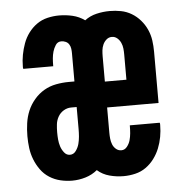

<svg xmlns="http://www.w3.org/2000/svg" viewBox="-44 -570 588 621"><g transform="rotate(-5 250.0 -260.0)"><path d="M166 8Q147 8 128 3.5Q109 -1 92.5 -11.5Q76 -22 64.5 -38Q53 -54 46 -72Q39 -90 36.5 -109Q34 -128 34 -148Q34 -169 37 -190Q40 -211 48 -230Q56 -249 70 -265.5Q84 -282 102 -292.5Q120 -303 141 -307Q162 -311 183 -311H201V-403Q201 -410 200 -417.5Q199 -425 195 -431.5Q191 -438 184 -441Q177 -444 170 -444Q158 -444 151.5 -434Q145 -424 142 -413.5Q139 -403 138 -392Q137 -381 137 -369V-366H40Q39 -368 39 -370Q39 -372 39 -374Q39 -393 42.5 -411.5Q46 -430 52.5 -448Q59 -466 70.5 -481.5Q82 -497 97.5 -508Q113 -519 132 -523.5Q151 -528 170 -528Q192 -528 213.5 -523Q235 -518 253 -505Q270 -518 291.5 -523Q313 -528 334 -528Q353 -528 371 -524.5Q389 -521 405 -511.5Q421 -502 433.5 -487.5Q446 -473 453.5 -456Q461 -439 463.5 -421Q466 -403 466 -384V-218H299V-136Q299 -126 300 -116.5Q301 -107 304.5 -98Q308 -89 315.5 -82.5Q323 -76 333 -76Q344 -76 351.5 -85.5Q359 -95 362 -106Q365 -117 366 -128Q367 -139 367 -151V-154H464Q465 -152 465 -150Q465 -148 465 -146Q465 -127 461.5 -108Q458 -89 451 -71.5Q444 -54 432.5 -38.5Q421 -23 405.5 -12Q390 -1 371 3.5Q352 8 333 8Q310 8 287.5 2Q265 -4 248 -19Q231 -5 209.5 1.5Q188 8 166 8ZM299 -302H369V-384Q369 -394 368 -403.5Q367 -413 363 -422Q359 -431 351.5 -437.5Q344 -444 334 -444Q324 -444 316.5 -437.5Q309 -431 305 -422Q301 -413 300 -403.5Q299 -394 299 -384ZM166 -76Q178 -76 185.5 -86.5Q193 -97 196 -108.5Q199 -120 200 -132Q201 -144 201 -156V-228H183Q170 -228 158.5 -221Q147 -214 140.5 -202.5Q134 -191 132.5 -178Q131 -165 131 -152Q131 -140 132 -128.5Q133 -117 136.5 -106Q140 -95 147.5 -85.5Q155 -76 166 -76Z"/></g></svg>

Font: Iosevka Term Curly
Style: Bold
Weight: 700
Designer: Belleve Invis
Foundry: Belleve Invis
Version: Version 32.3.0